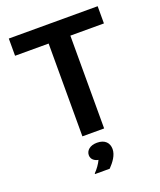

<svg xmlns="http://www.w3.org/2000/svg" viewBox="-157 -748 889 1066"><g transform="rotate(-20 287.5 -214.5)"><path d="M351.7 0V-548.3H550V-650H25V-548.3H223.3V0ZM304.2 220.8C330.8 193.3 356.7 159.2 356.7 123.3C356.7 87.5 334.2 60.8 286.7 60.8C245 60.8 220.8 83.3 220.8 110.8C220.8 137.5 243.3 150 262.5 153.3C254.2 172.5 234.2 200.8 217.5 216.7V220.8Z"/></g></svg>

Font: Familjen Grotesk SemiBold
Style: Regular
Weight: 600
Designer: Anders Wikstroem, Jonas Baeckman, Matilda Gysing, Kristian Moeller
Foundry: Familjen STHLM AB
Version: Version 2.000